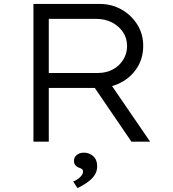

<svg xmlns="http://www.w3.org/2000/svg" viewBox="-20 -720 877 976"><path d="M150 0V-700H486Q548 -700 598 -671.5Q648 -643 678 -595Q708 -547 708 -487Q708 -425 677.5 -376.5Q647 -328 595 -300.5Q543 -273 479 -273H228V0ZM648 0 438 -308 515 -333 743 0ZM228 -349H477Q520 -349 553.5 -367Q587 -385 606.5 -416.5Q626 -448 626 -486Q626 -526 605 -557Q584 -588 549 -606Q514 -624 469 -624H228ZM374 236 352 203Q367 197 378 188.5Q389 180 395.5 171Q402 162 402 153Q402 143 396 139Q390 135 381 132Q371 129 363.5 120.5Q356 112 356 97Q356 79 370.5 67.5Q385 56 406 56Q434 56 454 74Q474 92 474 125Q474 145 465.5 162Q457 179 442.5 192Q428 205 410.5 216Q393 227 374 236Z"/></svg>

Font: Lexend Giga Light
Style: Regular
Weight: 300
Version: Version 1.007